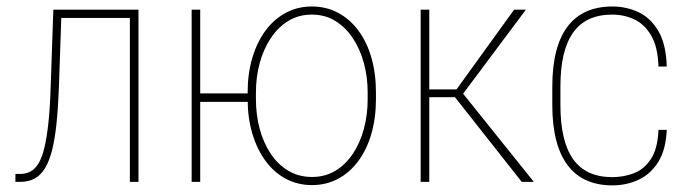

<svg xmlns="http://www.w3.org/2000/svg" viewBox="-20 -558 2115 589"><path d="M388.2 -528.3V-502.9H152.3V-528.3ZM404.8 -528.3V0H378.4V-528.3ZM143.6 -528.3H168.9L160.6 -287.6Q158.2 -226.1 153.3 -179Q148.4 -131.8 139.9 -97.9Q131.3 -64 118.2 -42.2Q105 -20.5 86.2 -10.3Q67.4 0 41.5 0H27.3V-24.4H42Q59.6 -24.4 73.7 -32Q87.9 -39.6 98.4 -57.1Q108.9 -74.7 116.2 -105Q123.5 -135.3 128.4 -180.4Q133.3 -225.6 135.3 -288.1Z M757.3 -271.5V-245.6H571.8V-271.5ZM594.2 -528.3V0H567.9V-528.3ZM739.7 -253.9V-274.4Q739.7 -332.5 754.2 -380.9Q768.6 -429.2 794.7 -464.4Q820.8 -499.5 856.9 -518.8Q893.1 -538.1 936.5 -538.1Q981 -538.1 1017.1 -518.8Q1053.2 -499.5 1079.3 -464.4Q1105.5 -429.2 1119.4 -380.9Q1133.3 -332.5 1133.3 -274.4V-253.9Q1133.3 -196.3 1119.4 -147.9Q1105.5 -99.6 1079.3 -64.2Q1053.2 -28.8 1017.1 -9.5Q981 9.8 937 9.8Q893.1 9.8 856.9 -9.5Q820.8 -28.8 794.7 -64.2Q768.6 -99.6 754.2 -147.9Q739.7 -196.3 739.7 -253.9ZM765.1 -274.4V-253.9Q765.1 -206.1 776.6 -163.1Q788.1 -120.1 810.3 -86.7Q832.5 -53.2 864.5 -34.2Q896.5 -15.1 937 -15.1Q977.5 -15.1 1009 -34.2Q1040.5 -53.2 1062.7 -86.7Q1085 -120.1 1096.4 -163.1Q1107.9 -206.1 1107.9 -253.9V-274.4Q1107.9 -321.3 1096.4 -364Q1085 -406.7 1062.7 -440.4Q1040.5 -474.1 1008.8 -493.7Q977.1 -513.2 936.5 -513.2Q896 -513.2 864.3 -493.7Q832.5 -474.1 810.3 -440.4Q788.1 -406.7 776.6 -364Q765.1 -321.3 765.1 -274.4Z M1296.9 -528.3V0H1270.5V-528.3ZM1593.3 -528.3 1392.6 -259.8H1286.1L1286.6 -283.7H1380.4L1557.1 -528.3ZM1580.6 0 1375 -260.7 1390.1 -283.7 1617.7 0Z M1858.4 -14.6Q1893.1 -14.6 1924.6 -26.6Q1956.1 -38.6 1976.8 -70.1Q1997.6 -101.6 2000 -159.7H2025.4Q2022.9 -99.6 1999.8 -62Q1976.6 -24.4 1939.5 -6.8Q1902.3 10.7 1858.4 10.7Q1814.5 10.7 1780 -4.4Q1745.6 -19.5 1722.2 -50Q1698.7 -80.6 1686.5 -127Q1674.3 -173.3 1674.3 -235.8V-292.5Q1674.3 -355 1686.5 -401.4Q1698.7 -447.8 1722.2 -478Q1745.6 -508.3 1780 -523.2Q1814.5 -538.1 1858.4 -538.1Q1901.9 -538.1 1939 -520.5Q1976.1 -502.9 1999.8 -462.6Q2023.4 -422.4 2025.4 -354H2000Q1998 -414.6 1977.5 -449.2Q1957 -483.9 1925.8 -498.5Q1894.5 -513.2 1858.4 -513.2Q1817.4 -513.2 1787.4 -499.3Q1757.3 -485.4 1737.8 -457.5Q1718.3 -429.7 1708.7 -388.4Q1699.2 -347.2 1699.2 -292.5V-235.8Q1699.2 -181.2 1708.7 -139.6Q1718.3 -98.1 1737.8 -70.3Q1757.3 -42.5 1787.4 -28.6Q1817.4 -14.6 1858.4 -14.6Z"/></svg>

Font: Roboto Condensed Thin
Style: Regular
Weight: 250
Width: 3
Designer: Christian Robertson
Foundry: Google
Version: Version 3.009; 2024